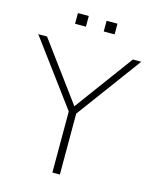

<svg xmlns="http://www.w3.org/2000/svg" viewBox="-127 -956 836 1041"><g transform="rotate(15 290.5 -435.5)"><path d="M579 -705 311 -342V0H269V-343L1 -705H50L291 -378L532 -705ZM179 -871H240V-811H179ZM340 -871H401V-811H340Z"/></g></svg>

Font: wassup Sans
Style: Light
Weight: 200
Version: Version 2.001